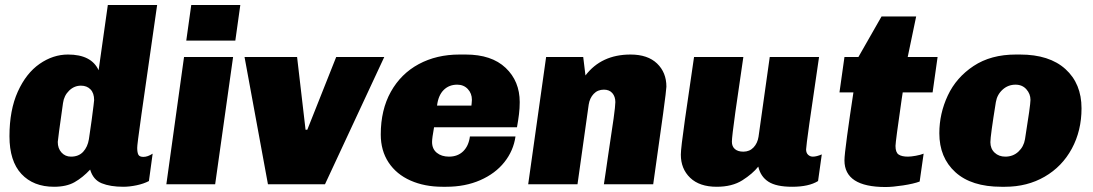

<svg xmlns="http://www.w3.org/2000/svg" viewBox="-20 -740 4389 771"><path d="M376 -458 413 -720H611Q566 -408 548 -280.5Q530 -153 531 -146Q531 -128 535.5 -119Q540 -110 556 -110Q573 -110 593 -123L578 -13Q557 -2 528.5 4Q500 10 475 10Q423 10 388.5 -4Q354 -18 342 -59Q312 -27 279.5 -8.5Q247 10 197 10Q114 10 66 -41.5Q18 -93 18 -193Q18 -298 51.5 -372Q85 -446 139 -483.5Q193 -521 253 -521Q347 -521 376 -458ZM233 -326Q212 -178 212 -170Q212 -144 227 -127.5Q242 -111 265 -111Q296 -111 314 -130.5Q332 -150 337 -181L348 -257Q358 -333 358 -338Q358 -366 343.5 -381Q329 -396 305 -396Q278 -396 257.5 -376Q237 -356 233 -326Z M925 -577H728L748 -720H945ZM844 0H648L719 -511H916Z M1207 -219H1214L1330 -511H1523L1285 0H1056L962 -511H1173Z M2067 -330Q2067 -305 2064 -281Q2061 -257 2056 -229H1723Q1715 -185 1715 -170Q1715 -142 1734 -126.5Q1753 -111 1783 -111Q1818 -111 1840 -132.5Q1862 -154 1867 -192H2050Q2042 -135 2005.5 -89Q1969 -43 1908.5 -16.5Q1848 10 1772 10H1757Q1685 10 1628.5 -15Q1572 -40 1540.5 -87.5Q1509 -135 1509 -200Q1509 -299 1549.5 -371.5Q1590 -444 1661.5 -482.5Q1733 -521 1825 -521H1850Q1954 -521 2010.5 -467.5Q2067 -414 2067 -330ZM1735 -316H1873Q1873 -319 1874 -325Q1875 -331 1875 -339Q1875 -365 1858.5 -382.5Q1842 -400 1816 -400Q1783 -400 1761.5 -378.5Q1740 -357 1735 -316Z M2656 -392Q2656 -370 2603 0H2405Q2409 -26 2413 -53.5Q2417 -81 2421 -109Q2437 -213 2444 -264Q2451 -315 2451 -330Q2451 -352 2439 -366Q2427 -380 2405 -380Q2380 -380 2364 -363Q2348 -346 2344 -320L2299 0H2101L2173 -511H2322L2331 -437Q2395 -521 2512 -521Q2581 -521 2618.5 -485Q2656 -449 2656 -392Z M2919 -171Q2919 -152 2931 -141.5Q2943 -131 2965 -131Q2990 -131 3006 -148Q3022 -165 3026 -191L3071 -511H3269Q3217 -161 3217 -140Q3217 -126 3225 -118.5Q3233 -111 3244 -111Q3259 -111 3280 -120L3265 -13Q3228 10 3161 10Q3097 10 3065.5 -10.5Q3034 -31 3025 -71Q3002 -42 2961 -16Q2920 10 2858 10Q2789 10 2751.5 -26Q2714 -62 2714 -119Q2714 -144 2730.5 -260Q2747 -376 2767 -511H2965Q2947 -391 2933 -290.5Q2919 -190 2919 -171Z M3659 -674 3625 -511H3745L3725 -369H3605L3601 -343Q3576 -170 3576 -154Q3576 -128 3588.5 -119.5Q3601 -111 3626 -111Q3638 -111 3657.5 -114.5Q3677 -118 3689 -123L3673 -11Q3649 -2 3606.5 4.5Q3564 11 3536 11Q3371 11 3371 -96Q3371 -116 3381.5 -193.5Q3392 -271 3407 -369H3351L3371 -511H3427L3520 -674Z M4323 -305Q4323 -215 4284 -143Q4245 -71 4175 -30.5Q4105 10 4016 10H4001Q3881 10 3816.5 -48.5Q3752 -107 3752 -205Q3752 -284 3786 -356.5Q3820 -429 3889.5 -475Q3959 -521 4059 -521H4076Q4194 -521 4258.5 -462.5Q4323 -404 4323 -305ZM3979 -330Q3957 -194 3957 -169Q3957 -143 3974 -127Q3991 -111 4017 -111Q4048 -111 4069.5 -131Q4091 -151 4096 -181Q4118 -318 4118 -339Q4118 -363 4101.5 -381.5Q4085 -400 4058 -400Q4028 -400 4006 -380Q3984 -360 3979 -330Z"/></svg>

Font: Chivo Black Italic
Style: Regular
Weight: 900
Italic angle: -8.05°
Designer: Hector Gatti
Foundry: Omnibus-Type
Version: Version 1.007